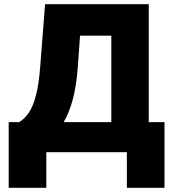

<svg xmlns="http://www.w3.org/2000/svg" viewBox="-20 -727 828 917"><path d="M21.5 -143.6H71.3Q98.6 -160.6 118.2 -189.5Q137.7 -218.3 151.6 -271Q165.5 -323.7 171.9 -407.2L195.3 -707H690.4V-143.6H765.6V169.9H585.9V0H201.2V169.9H21.5ZM511.7 -143.6V-556.6H362.3L351.6 -407.2Q344.7 -314.9 327.4 -251.2Q310.1 -187.5 284.2 -143.6Z"/></svg>

Font: Pretendard Std Black
Style: Regular
Weight: 900
Designer: Base glyphs from Inter by Rasmus Andersson; Hangeul glyphs from Noto Sans CJK(Source Han Sans) by Jang Soo-young and Kan
Foundry: Kil Hyung-jin
Version: Version 1.309